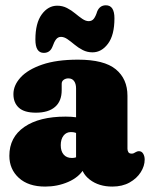

<svg xmlns="http://www.w3.org/2000/svg" viewBox="-20 -678 554 708"><path d="M278 -80V-94L260.5 -95V-352Q260.5 -369 253.2 -379Q246 -389 232 -389Q222.5 -389 215 -383.8Q207.5 -378.5 207.5 -369V-345.5Q207.5 -305 183 -283.8Q158.5 -262.5 112.5 -262.5Q69.5 -262.5 49.5 -280.8Q29.5 -299 29.5 -331Q29.5 -363.5 56 -392.5Q82.5 -421.5 135.5 -439.8Q188.5 -458 267.5 -458Q364 -458 407 -422.5Q450 -387 450 -325V-129.5Q450 -123 453.2 -117.2Q456.5 -111.5 465.5 -111.5Q470 -111.5 473.2 -113Q476.5 -114.5 479.5 -116.5Q482 -118 485.2 -119.2Q488.5 -120.5 492.5 -120.5Q502.5 -120.5 508 -111.2Q513.5 -102 513.5 -89.5Q513.5 -66 499 -43Q484.5 -20 457.8 -5Q431 10 394 10Q344.5 10 311.2 -15.5Q278 -41 278 -80ZM14.5 -103.5Q14.5 -172 69.8 -210Q125 -248 222 -248Q243 -248 261 -245.5Q279 -243 290 -238L271.5 -181.5Q263.5 -187 257 -189Q250.5 -191 241.5 -191Q224.5 -191 214.2 -177.8Q204 -164.5 204 -142.5Q204 -120.5 214.8 -108Q225.5 -95.5 245 -95.5Q256.5 -95.5 265.5 -100Q274.5 -104.5 278 -109.5L289 -54.5Q270.5 -24 231.2 -7Q192 10 146.5 10Q84.5 10 49.5 -22Q14.5 -54 14.5 -103.5ZM321 -485Q301.5 -485 285 -493.5Q268.5 -502 254.8 -513.5Q241 -525 228.8 -533.5Q216.5 -542 205 -542Q194 -542 187 -533.2Q180 -524.5 173.5 -506Q164.5 -483 141.5 -483Q110.5 -483 110.5 -532Q110.5 -593 134 -625Q157.5 -657 191 -657Q210.5 -657 227 -648.5Q243.5 -640 257.2 -628.5Q271 -617 283.5 -608.5Q296 -600 307 -600Q319 -600 326 -609Q333 -618 338.5 -636Q348 -658.5 370.5 -658.5Q402 -658.5 402 -610.5Q402 -548.5 378.2 -516.8Q354.5 -485 321 -485Z"/></svg>

Font: Fraunces 144pt S100 Black
Style: Regular
Weight: 900
Version: Version 1.000